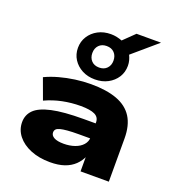

<svg xmlns="http://www.w3.org/2000/svg" viewBox="-156 -1007 1045 1142"><g transform="rotate(20 366.0 -436.0)"><path d="M289 11Q219 11 165.5 -11Q112 -33 82 -71Q52 -109 52 -157Q52 -203 83.5 -234.5Q115 -266 189 -282.5Q263 -299 390 -299H488V-204H394Q351 -204 322.5 -201.5Q294 -199 277 -194.5Q260 -190 253 -182Q246 -174 246 -162Q246 -143 266.5 -131.5Q287 -120 328 -120Q366 -120 397.5 -131Q429 -142 447.5 -163Q466 -184 466 -212V-305Q466 -338 437 -352Q408 -366 348 -366Q289 -366 233 -354.5Q177 -343 125 -319L77 -450Q117 -469 164 -482Q211 -495 261.5 -502Q312 -509 361 -509Q460 -509 526 -484.5Q592 -460 625 -408Q658 -356 658 -273V0H479V-102L485 -103Q470 -66 443.5 -40.5Q417 -15 379 -2Q341 11 289 11ZM371 -543Q325 -543 289.5 -562Q254 -581 233.5 -613Q213 -645 213 -686Q213 -726 233.5 -758.5Q254 -791 289.5 -810Q325 -829 371 -829Q390 -829 408.5 -825Q427 -821 442 -815L512 -883H667L513 -751Q520 -737 524.5 -720.5Q529 -704 529 -686Q529 -645 508.5 -613Q488 -581 452.5 -562Q417 -543 371 -543ZM371 -618Q402 -618 420 -637Q438 -656 438 -685Q438 -716 420 -735Q402 -754 371 -754Q340 -754 322 -735Q304 -716 304 -686Q304 -656 322 -637Q340 -618 371 -618Z"/></g></svg>

Font: Nunito Sans 10pt Expanded Black
Style: Regular
Weight: 900
Width: 7
Designer: Vernon Adams
Foundry: Vernon Adams
Version: Version 3.101;gftools[0.9.27]